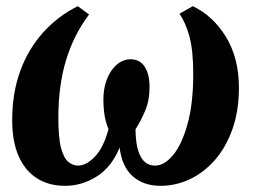

<svg xmlns="http://www.w3.org/2000/svg" viewBox="-20 -591 820 622"><path d="M191 11Q138 11 99.5 -13.5Q61 -38 40.2 -85.5Q19.5 -133 19.5 -201.5Q19.5 -289.5 45.5 -360.8Q71.5 -432 119.2 -485.2Q167 -538.5 232 -571L268.5 -544Q219 -478.5 194 -396.2Q169 -314 169 -209.5Q169 -143 178.2 -110Q187.5 -77 202.2 -65.8Q217 -54.5 232.5 -54.5Q260 -54.5 288 -84.2Q316 -114 331.5 -173Q322.5 -194 318.8 -217.2Q315 -240.5 315 -270Q315 -296 321.5 -319.5Q328 -343 340 -360.8Q352 -378.5 368 -388.8Q384 -399 402.5 -399Q433.5 -399 449 -374.5Q464.5 -350 464.5 -308.5Q464.5 -266.5 451 -234Q437.5 -201.5 419 -172Q419.5 -128.5 427.8 -102.8Q436 -77 449.8 -65.8Q463.5 -54.5 482 -54.5Q512 -54.5 540.2 -88Q568.5 -121.5 587.2 -187.8Q606 -254 606 -351.5Q606 -430 593 -475.2Q580 -520.5 561.5 -546.5L604.5 -571Q670 -540 712 -471.5Q754 -403 754 -307Q754 -232 733 -172.8Q712 -113.5 676 -72.5Q640 -31.5 594.5 -10.2Q549 11 500 11Q445 11 410 -20Q375 -51 367.5 -113Q341.5 -49.5 293.2 -19.2Q245 11 191 11Z"/></svg>

Font: Merriweather 20pt ExtraBold
Style: Italic
Weight: 800
Italic angle: -7.8°
Version: Version 2.101